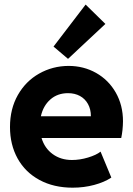

<svg xmlns="http://www.w3.org/2000/svg" viewBox="-20 -826 592 853"><path d="M24.4 -261.7Q24.4 -342.3 59.3 -403.8Q94.2 -465.3 153.8 -499Q213.4 -532.7 284.2 -533.2Q351.6 -533.2 407 -502Q462.4 -470.7 494.4 -414.6Q526.4 -358.4 526.4 -287.1Q525.9 -247.6 518.6 -212.9H164.6Q178.2 -167.5 214.1 -141.4Q250 -115.2 299.8 -115.2Q335 -115.2 371.3 -126.2Q407.7 -137.2 426.8 -152.3L474.6 -37.1Q443.8 -16.6 398.4 -4.4Q353 7.8 302.7 7.8Q218.8 7.8 155.5 -26.4Q92.3 -60.5 58.3 -121.8Q24.4 -183.1 24.4 -261.7ZM383.8 -309.6Q383.8 -340.8 370.8 -364Q357.9 -387.2 335 -399.7Q312 -412.1 282.2 -412.1Q235.4 -412.1 203.6 -384Q171.9 -356 161.6 -309.6ZM217.8 -619.1 360.4 -805.7 448.2 -719.7 282.2 -564.5Z"/></svg>

Font: Reddit Sans Fudge ExtraBold
Style: Regular
Weight: 800
Designer: Stephen Hutchings
Foundry: Reddit
Version: Version 1.011